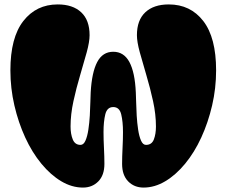

<svg xmlns="http://www.w3.org/2000/svg" viewBox="-20 -834 1024 868"><path d="M355 14Q305 14 257 -14.5Q209 -43 167 -94Q125 -145 94 -212.5Q63 -280 45 -357.5Q27 -435 27 -516Q27 -664 85.5 -739Q144 -814 241 -814Q309 -814 347 -778.5Q385 -743 385 -675Q385 -645 372 -597.5Q359 -550 342 -493Q325 -436 312 -376.5Q299 -317 299 -262Q299 -228 309 -203.5Q319 -179 344 -179Q358 -179 366.5 -198.5Q375 -218 379.5 -248Q384 -278 386 -311Q388 -344 388.5 -372.5Q389 -401 390 -416Q395 -507 419.5 -553.5Q444 -600 492 -600Q540 -600 565 -553.5Q590 -507 594 -416Q595 -401 595.5 -372.5Q596 -344 598 -311Q600 -278 604.5 -248Q609 -218 617.5 -198.5Q626 -179 640 -179Q666 -179 675.5 -203.5Q685 -228 685 -262Q685 -317 672 -376.5Q659 -436 642 -493Q625 -550 612 -597.5Q599 -645 599 -675Q599 -743 637 -778.5Q675 -814 743 -814Q841 -814 899 -739Q957 -664 957 -516Q957 -435 939 -357.5Q921 -280 890 -212.5Q859 -145 817 -94Q775 -43 727 -14.5Q679 14 629 14Q587 14 559.5 -14Q532 -42 532 -93Q532 -126 534 -164.5Q536 -203 536 -237Q536 -284 528 -317Q520 -350 492 -350Q464 -350 456 -317Q448 -284 448 -237Q448 -203 450 -164.5Q452 -126 452 -93Q452 -42 424.5 -14Q397 14 355 14Z"/></svg>

Font: Matemasie
Style: Regular
Weight: 400
Designer: Adam Yeo
Version: Version 1.001; ttfautohint (v1.8.4.7-5d5b)